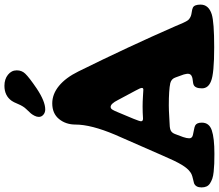

<svg xmlns="http://www.w3.org/2000/svg" viewBox="-81 -909 1002 880"><g transform="rotate(-90 420.0 -469.0)"><path d="M453.6 -801.3Q395.5 -762.7 358.4 -762.7Q344.2 -762.7 334.2 -771.2Q324.2 -779.8 324.2 -792Q324.2 -801.3 329.3 -811.5Q334.5 -821.8 340.1 -828.4Q345.7 -835 359.9 -849.6Q373 -862.8 382.8 -886.2Q392.6 -909.7 397.9 -916.5Q421.4 -949.7 466.8 -949.7Q497.1 -949.7 517.3 -933.6Q537.6 -917.5 537.6 -893.1Q537.6 -870.1 522.5 -854.5Q505.4 -836.4 453.6 -801.3ZM245.6 -167.5 231.9 -130.9Q226.1 -113.8 226.1 -102.5Q226.1 -89.4 241.2 -85.9Q246.1 -84.5 262.5 -81.5Q278.8 -78.6 284.2 -75.7Q297.9 -68.8 297.9 -44.9Q297.9 -11.2 262.7 0.7Q227.5 12.7 154.8 12.7Q127.9 12.7 109.9 12Q91.8 11.2 72.8 9.3Q53.7 7.3 41.7 3.2Q29.8 -1 19.8 -7.3Q9.8 -13.7 5.4 -23.4Q1 -33.2 1 -46.4Q1 -72.8 20 -80.6Q23.4 -82 42.5 -86.2Q61.5 -90.3 71.3 -98.1Q87.9 -109.4 104.7 -137.2Q121.6 -165 147.9 -226.6L242.7 -442.9Q289.1 -552.7 289.1 -624Q289.1 -668.5 314.5 -699.5Q339.8 -730.5 386.2 -730.5Q428.7 -730.5 466.3 -699.7Q503.9 -668.9 532.7 -610.4Q645 -383.3 740.7 -164.6Q743.2 -158.7 747.8 -147.7Q752.4 -136.7 754.9 -131.3Q757.3 -126 761 -118.9Q764.6 -111.8 768.3 -107.4Q772 -103 776.4 -100.6Q785.6 -93.8 802 -91.6Q818.4 -89.4 825.2 -85.9Q838.9 -79.1 838.9 -50.8Q838.9 -13.7 794.4 0.5Q758.3 11.7 643.6 11.7Q522 11.7 487.8 -2.9Q455.1 -15.6 455.1 -44.4Q455.1 -75.2 471.2 -82.5Q477.1 -85 489 -86.2Q501 -87.4 506.3 -89.4Q522 -94.2 522 -108.9Q522 -114.3 518.6 -127.9L505.4 -164.6Q499 -184.6 479 -189.5Q447.8 -196.3 377 -196.3Q356.4 -196.3 324.5 -194.3Q292.5 -192.4 289.6 -192.4Q269 -191.9 259.8 -186.3Q250.5 -180.7 245.6 -167.5ZM372.1 -316.4Q393.1 -316.4 419.4 -314.7Q445.8 -313 448.7 -313Q457 -313 457 -319.8Q457 -326.7 444.8 -348.6L401.4 -429.7Q384.8 -462.9 370.1 -462.9Q363.3 -462.9 358.6 -456.5Q354 -450.2 346.2 -431.2L315.9 -358.9Q304.2 -330.1 304.2 -323.7Q304.2 -314.5 316.4 -314.5Q318.4 -314.5 325 -314.9Q331.5 -315.4 344 -315.9Q356.4 -316.4 372.1 -316.4Z"/></g></svg>

Font: Cooper* ExtraBold
Style: Regular
Weight: 800
Designer: Owen Earl
Foundry: indestructible type*
Version: Version 0.001